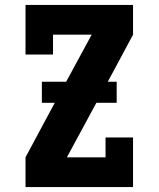

<svg xmlns="http://www.w3.org/2000/svg" viewBox="-20 -755 640 775"><path d="M83 0V-120L201 -340H149V-425H247L350 -615H194V-535H83V-735H517V-615L415 -425H451V-340H369L250 -120H406V-200H517V0Z"/></svg>

Font: Iosevka Etoile Heavy
Style: Regular
Weight: 900
Designer: Belleve Invis
Foundry: Belleve Invis
Version: Version 22.1.2; ttfautohint (v1.8.4)